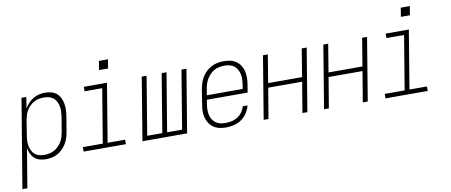

<svg xmlns="http://www.w3.org/2000/svg" viewBox="-99 -1029 3676 1566"><g transform="rotate(-10 1738.5 -246.0)"><path d="M-23 215 99 -520H139L124 -426Q136 -449 155 -469Q174 -489 197 -503Q220 -517 245.5 -522.5Q271 -528 296 -528Q322 -528 347.5 -521Q373 -514 391.5 -497.5Q410 -481 420.5 -458.5Q431 -436 435.5 -410.5Q440 -385 438.5 -358Q437 -331 433 -305L413 -185Q409 -160 401.5 -136Q394 -112 381 -89.5Q368 -67 349 -47.5Q330 -28 307.5 -15.5Q285 -3 260 2.5Q235 8 210 8Q184 8 158.5 1Q133 -6 115 -22.5Q97 -39 86.5 -62Q76 -85 72 -110L18 215ZM203 -29Q223 -29 244.5 -33.5Q266 -38 285 -48.5Q304 -59 320 -75Q336 -91 347 -110Q358 -129 364 -149.5Q370 -170 374 -191L394 -311Q397 -333 398 -354.5Q399 -376 395 -397Q391 -418 381.5 -436.5Q372 -455 356.5 -468Q341 -481 320 -486Q299 -491 277 -491Q257 -491 236.5 -487Q216 -483 197 -472.5Q178 -462 162 -446.5Q146 -431 135 -412.5Q124 -394 118 -373.5Q112 -353 108 -333L89 -213Q85 -191 84 -169Q83 -147 86.5 -126Q90 -105 99 -86Q108 -67 123.5 -53.5Q139 -40 160 -34.5Q181 -29 203 -29Z M522 0V-37H687L761 -483H615V-520H807L727 -37H872V0ZM761 -633 773 -707H848L836 -633Z M1009 0 1095 -520H1135L1055 -37H1180L1260 -520H1300L1220 -37H1344L1424 -520H1465L1379 0Z M1701 8Q1673 8 1646 2Q1619 -4 1597.5 -19Q1576 -34 1561.5 -56.5Q1547 -79 1540.5 -105Q1534 -131 1535 -159Q1536 -187 1541 -215L1560 -335Q1565 -361 1573 -385.5Q1581 -410 1595 -433Q1609 -456 1629.5 -475Q1650 -494 1673.5 -506Q1697 -518 1723 -523Q1749 -528 1774 -528Q1802 -528 1829 -522Q1856 -516 1877.5 -501Q1899 -486 1913 -463.5Q1927 -441 1933 -415Q1939 -389 1938.5 -361Q1938 -333 1933 -305L1923 -242H1585L1580 -209Q1576 -187 1575.5 -165Q1575 -143 1579 -122Q1583 -101 1593.5 -82.5Q1604 -64 1620.5 -51.5Q1637 -39 1658 -34Q1679 -29 1701 -29Q1726 -29 1752 -34Q1778 -39 1801.5 -53.5Q1825 -68 1841.5 -91Q1858 -114 1864 -139H1904Q1896 -107 1876.5 -77Q1857 -47 1828.5 -27.5Q1800 -8 1766.5 0Q1733 8 1701 8ZM1591 -278H1888L1894 -311Q1897 -333 1898 -355Q1899 -377 1894.5 -398Q1890 -419 1880 -437.5Q1870 -456 1854 -468.5Q1838 -481 1817 -486Q1796 -491 1773 -491Q1753 -491 1731.5 -487Q1710 -483 1690.5 -472.5Q1671 -462 1655 -445.5Q1639 -429 1627.5 -410Q1616 -391 1609.5 -370.5Q1603 -350 1600 -329Z M2013 0 2099 -520H2139L2101 -289H2382L2420 -520H2461L2375 0H2334L2376 -252H2095L2053 0Z M2513 0 2599 -520H2639L2601 -289H2882L2920 -520H2961L2875 0H2834L2876 -252H2595L2553 0Z M3022 0V-37H3187L3261 -483H3115V-520H3307L3227 -37H3372V0ZM3261 -633 3273 -707H3348L3336 -633Z"/></g></svg>

Font: Iosevka SS04 XLt Obl
Style: Regular
Weight: 200
Italic angle: -9°
Monospace: yes
Designer: Belleve Invis
Foundry: Belleve Invis
Version: Version 19.0.0; ttfautohint (v1.8.4)